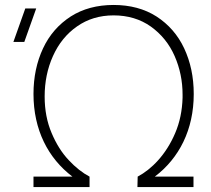

<svg xmlns="http://www.w3.org/2000/svg" viewBox="-20 -754 851 774"><path d="M341 0V-42C312.5 -57 284.5 -79 257 -108.5C229.5 -137.5 206.5 -174 188 -218C169.5 -261.5 160 -310.5 160 -365C160 -423.5 171 -478 193.5 -528C216 -578 248 -618 290.5 -647.5C332.5 -677 381.5 -692 438 -692C495.5 -692 545.5 -677 588 -647C630.5 -616.5 662.5 -577 684 -528C705.5 -479 716 -427 716 -372.5V-360C714.5 -307.5 704.5 -260 686 -217C649.5 -131 591.5 -72 535 -42L534 0H760V-42H604C702.5 -116.5 761 -231.5 761 -375C761 -443.5 748 -504.5 722.5 -559C697 -613.5 659.5 -656 611 -687.5C562.5 -718.5 504.5 -734 438 -734C371.5 -734 313.5 -718.5 265 -687.5C216.5 -656 179 -613.5 153.5 -559C128 -504.5 115 -443.5 115 -375C115 -231.5 173.5 -116.5 272 -42H115V0ZM126 -720H82L34 -585H78Z"/></svg>

Font: Vela Sans ExtLt
Style: Regular
Weight: 200
Designer: Principal design: Mikhail Sharanda - project Manrope.
Design modification: Ravid Balaliev
Foundry: Mikhail Sharanda
Version: Version 1.001